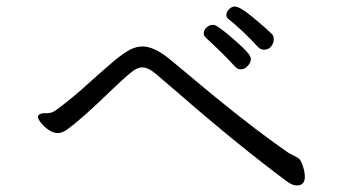

<svg xmlns="http://www.w3.org/2000/svg" viewBox="-20 -674 1040 587"><path d="M769 -530Q752 -549 725.5 -574.5Q699 -600 678 -616Q672 -621 672 -628Q672 -637 680 -645.5Q688 -654 698 -654Q713 -654 751.5 -622.5Q790 -591 812 -569Q817 -564 817 -554Q817 -542 809 -532Q801 -522 787 -522Q777 -522 769 -530ZM716 -462Q706 -462 698 -471Q681 -490 655 -515.5Q629 -541 609 -559Q603 -565 603 -572Q603 -582 611.5 -590Q620 -598 630 -598Q638 -598 643 -594Q659 -585 695.5 -553Q732 -521 742 -507Q747 -499 747 -493Q747 -483 737.5 -472.5Q728 -462 716 -462ZM148 -335Q195 -368 266 -433Q287 -452 329 -488Q357 -511 376.5 -521.5Q396 -532 416 -532Q449 -532 494 -497Q504 -489 552 -449Q733 -296 863 -206Q870 -202 879.5 -197.5Q889 -193 894 -189Q900 -184 906 -166Q912 -148 912 -133Q912 -107 887 -107Q873 -107 855 -121Q707 -231 521 -393Q504 -407 488 -421Q472 -435 458 -447Q433 -468 415 -468Q399 -468 380 -452Q361 -437 313 -391Q233 -313 184 -277Q168 -267 157 -267Q144 -267 130 -276Q116 -285 106 -297.5Q96 -310 96 -317Q96 -320 97 -321Q103 -328 117 -328H124Q137 -328 148 -335Z"/></svg>

Font: Fusion Kai T
Style: Regular
Weight: 400
Designer: Fontworks Inc.
Version: Version 24.134;May 13, 2024